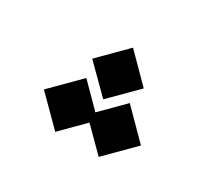

<svg xmlns="http://www.w3.org/2000/svg" viewBox="-90 -988 766 701"><g transform="rotate(30 293.0 -638.0)"><path d="M293.9 -624 185.1 -732.4 293.9 -841.8 402.3 -732.4ZM384.8 -433.6 271.5 -546.9 384.8 -660.6 497.6 -546.9ZM201.7 -433.6 88.4 -546.9 201.7 -660.6 314.5 -546.9Z"/></g></svg>

Font: Cascadia Code
Style: Regular
Weight: 400
Monospace: yes
Designer: Aaron Bell
Foundry: Saja Typeworks
Version: Version 2106.017